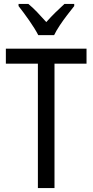

<svg xmlns="http://www.w3.org/2000/svg" viewBox="-20 -963 474 983"><path d="M259 0H174V-637H10V-714H423V-637H259ZM176 -783Q159 -816 130 -857.5Q101 -899 75 -932V-943H125Q146 -926 170 -901Q194 -876 217 -850Q243 -879 263.5 -899Q284 -919 310 -943H360V-932Q344 -912 324 -886Q304 -860 286 -833Q268 -806 257 -783Z"/></svg>

Font: Noto Sans Gurmukhi Condensed
Style: Regular
Weight: 400
Width: 3
Designer: Jelle Bosma - Monotype Design Team
Foundry: Monotype Imaging Inc.
Version: Version 2.004; ttfautohint (v1.8.4.7-5d5b)